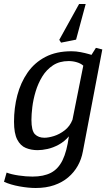

<svg xmlns="http://www.w3.org/2000/svg" viewBox="-35 -761 556 959"><path d="M143 178Q107 178 62.5 170Q18 162 -15 147L-2 101Q21 110 58 115.5Q95 121 127 121Q183 121 219.5 102Q256 83 277.5 39Q299 -5 309 -80Q287 -54 258.5 -38.5Q230 -23 202.5 -17Q175 -11 153 -11Q121 -11 94 -22Q67 -33 51 -64Q35 -95 35 -153Q35 -222 51.5 -285Q68 -348 102.5 -398Q137 -448 191.5 -476.5Q246 -505 322 -505Q345 -505 368 -500.5Q391 -496 406.5 -491.5Q422 -487 422 -487L444 -522L476 -514L379 -5Q372 34 353.5 67Q335 100 305.5 125Q276 150 235.5 164Q195 178 143 178ZM187 -73Q207 -73 234.5 -81.5Q262 -90 288 -110Q314 -130 327 -163L381 -433Q369 -444 349 -450Q329 -456 308 -456Q262 -456 229.5 -434.5Q197 -413 176 -378.5Q155 -344 143 -304Q131 -264 126.5 -226.5Q122 -189 122 -163Q122 -108 139.5 -90.5Q157 -73 187 -73ZM270 -548 261 -562 360 -741H393L345 -563Z"/></svg>

Font: Manuale
Style: Italic
Weight: 400
Italic angle: -11°
Designer: Eduardo Tunni / Pablo Cosgaya
Foundry: Eduardo Tunni / Pablo Cosgaya
Version: Version 1.002